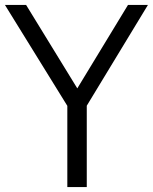

<svg xmlns="http://www.w3.org/2000/svg" viewBox="-36 -760 621 780"><path d="M565 -740 316.5 -330.5V0H237.5V-330L-16 -740H70L278 -401L484 -740Z"/></svg>

Font: Encode Sans Semi Condensed
Style: Regular
Weight: 400
Width: 4
Designer: Multiple Designers
Foundry: Impallari Type
Version: Version 2.000